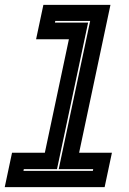

<svg xmlns="http://www.w3.org/2000/svg" viewBox="-54 -770 531 790"><path d="M-34.5 0 -4.5 -141.5H130.5L229.5 -608.5H94.5L124.5 -750H400.5L271.5 -141.5H406.5L376.5 0ZM42.5 -67H328L329.5 -74H187.5L317 -684H173.5L172 -677H308.5L180.5 -74H44Z"/></svg>

Font: Tourney ExtraBold
Style: Italic
Weight: 800
Italic angle: -12°
Version: Version 1.015